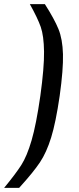

<svg xmlns="http://www.w3.org/2000/svg" viewBox="-72 -763 383 933"><path d="M124 -297Q143 -435 142 -512Q141 -589 126 -632Q111 -675 73 -743H146Q192 -671 212 -622Q232 -573 234 -499.5Q236 -426 218 -297Q199 -167 176.5 -94.5Q154 -22 122 26Q90 74 21 150H-52Q4 82 31.5 39Q59 -4 81.5 -81Q104 -158 124 -297Z"/></svg>

Font: Assailand Medium
Style: Italic
Weight: 500
Italic angle: -8°
Designer: Hector Gatti with collaboration of the Omnibus-Type team
Foundry: Omnibus-Type
Version: Version 0.072;October 19, 2019;FontCreator 12.0.0.2547 64-bi